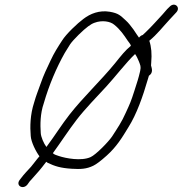

<svg xmlns="http://www.w3.org/2000/svg" viewBox="-20 -737 762 801"><path d="M94.4 33C101.2 22.9 106.1 16.2 115.4 7C135.4 -15.3 149.1 -30.3 170.6 -59C171.4 -59.7 171.9 -60.2 172 -60.5C172 -60.8 172.5 -61.3 173.3 -62L178.4 -58C208.9 -43.5 231.8 -36.1 278.6 -33C317.3 -30.5 341.2 -32.1 369 -45.5C382.1 -51.8 400.9 -66 425.3 -88C466.2 -124.8 488.5 -161.3 515.6 -206C550.2 -260.8 575.9 -334.3 597 -407C598 -411.7 599.5 -416.3 601.2 -421C619.8 -433.2 613.8 -450.5 610.1 -464L610.9 -476C614 -511.6 611.6 -541.4 602.9 -567C635 -593.1 659.9 -625.7 687.2 -655L715.1 -685C735.5 -706.5 708.1 -730.7 687.7 -709L677.4 -699L658.3 -677C634.5 -651.5 614.6 -628.3 588.2 -603L575.4 -591C568.7 -589.4 564.2 -585.2 559.9 -580C556.3 -584.7 553.1 -589.3 550.1 -594L536.8 -614C526.5 -627.3 517 -641.1 504.5 -652C482.4 -672.1 474.9 -681.6 437.8 -688C394.5 -695.1 357 -680.4 327.9 -658C304.2 -640.8 255.4 -594.6 239.1 -568C221 -540.2 205.9 -516.8 190.7 -484C175 -450.7 162.3 -425.1 149.8 -389C138.6 -356.8 131.3 -341.1 122.3 -309C105.8 -258.9 104.9 -208.1 108.2 -170C109.5 -144.6 130.4 -103.5 144.6 -85C131.5 -70.4 118.2 -51.1 109.6 -41.5C95.4 -25.7 80 -10.3 68.8 5L61.8 14C44.5 37.7 76.1 55.8 94.4 33ZM564.8 -441C557.2 -408.2 553 -396.9 540.9 -359C526.2 -313 522.5 -305.2 504.4 -266C487.7 -227.9 470.3 -203 447.8 -168C432.4 -145.1 380.2 -91.5 357.8 -81.5C319 -64.1 254.8 -76.4 225.9 -86C217.9 -88.9 205.2 -92 200.6 -98C232 -140.9 266.7 -194.6 300.6 -238.5C333.9 -281.7 385.5 -335 423.9 -376.5C457.8 -413.1 508.8 -479.3 543 -511L543.2 -512C550.3 -502.8 555.7 -489.3 559.8 -480C564.6 -466.4 569.2 -460 564.8 -441ZM173.6 -124C162.5 -138.5 150.8 -165.8 150 -182C147.6 -216.5 147.5 -262.5 162.6 -306C184.4 -381.8 215.5 -454.6 250.1 -516L272.4 -552C285.6 -571.7 329.4 -614 347.8 -627C357.4 -634.3 366.3 -639.3 374.2 -642C405.3 -653.8 439.9 -648.1 456.4 -634C480.2 -615.2 496.6 -591.8 512.9 -567C518.4 -558.6 523.7 -554.8 526.1 -546C502.9 -527.2 485.7 -505.3 459 -472C398.8 -398.7 327.7 -332.4 269.7 -258.5C238.8 -219.2 207.1 -168.8 178 -130C176.9 -128 175.4 -126 173.6 -124Z"/></svg>

Font: HoneyBee
Style: SeLitIt
Weight: 300
Foundry: Cannot Into Space Fonts
Version: Version 0.89